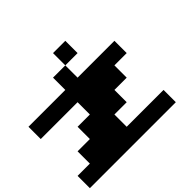

<svg xmlns="http://www.w3.org/2000/svg" viewBox="-191 -1254 1382 1382"><g transform="rotate(-45 500.0 -562.5)"><path d="M500 -937.5V-1000H562.5H625V-937.5V-875H562.5H500V-812.5V-750H687.5H875V-687.5V-625H812.5H750V-562.5V-500H687.5H625V-437.5V-375H562.5H500V-312.5V-250H687.5H875V-187.5V-125H437.5H0V-187.5V-250H62.5H125V-312.5V-375H187.5H250V-437.5V-500H312.5H375V-562.5V-625H187.5H0V-687.5V-750H187.5H375V-812.5V-875H437.5H500Z"/></g></svg>

Font: Press Start 2P
Style: Regular
Weight: 500
Monospace: yes
Version: Version 2.14